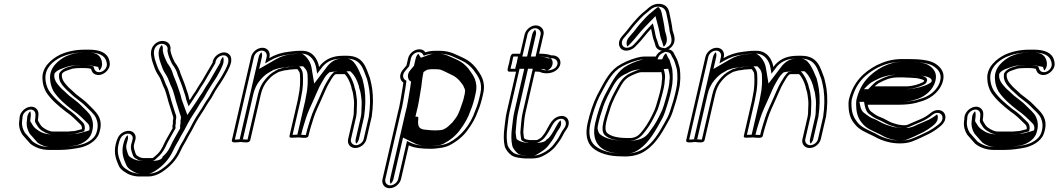

<svg xmlns="http://www.w3.org/2000/svg" viewBox="-20 -763 5584 1013"><path d="M338.5 -69H260C239.6 -69 223.1 -79.7 210.1 -88C199.5 -94.4 193 -104.5 186.1 -116.3C182.5 -122.1 179.6 -128.2 179.9 -129.5L180 -129.9C183.1 -154.3 187.4 -174.8 171.5 -189.9C142.5 -217.3 88 -185.1 83.4 -144.6C82.7 -138.2 83 -129.9 81.3 -122.5L81.2 -122.1C78 -94.4 86.3 -71 98 -52.5C100.9 -48.3 139.5 -5.3 139.5 -5.3C160.7 12.2 195.1 28 237.6 28H296C332 28 371.2 22 398.1 16.9C438 9.2 488.2 -16 502.6 -59C532.4 -143.5 479.7 -176.5 445.6 -212.9C427.8 -232 402.6 -248.5 380.9 -266.2L356 -289.4C348.3 -295.7 341.1 -302.6 334.4 -310.1C320 -326.3 302 -346.9 307.1 -373.6C315.5 -387.7 336.8 -391.6 362.2 -400.6C370.4 -402.7 392.2 -404 406.5 -404H427.1C440 -404 448.6 -402.4 460.1 -400C463.6 -387.8 468.4 -375.5 484 -369.9C512 -359.8 540.6 -379.3 552.6 -400.6C563.1 -419.2 559.2 -434.3 556.1 -445.9C545.6 -485 506.3 -501 449.5 -501H428.9C377.6 -501 335.8 -491.8 297.8 -474.9C252.8 -452.6 199.1 -408.8 204.1 -345.9C204.8 -320.2 212.4 -296.4 223.5 -276.7C249.7 -236.8 287.6 -204.7 326.3 -174.7C357.2 -154.3 379.4 -131 404.2 -106.6C410.5 -100.4 412.4 -95.1 412.2 -83.3L411.8 -81.6C411.7 -81.5 411.7 -81.5 411.1 -81.3L396.3 -77.5C383.5 -74.1 374.5 -71 362.1 -71H361.7C354 -70.3 348.2 -69.8 338.5 -69ZM299.4 13H241.1C202.5 13 170.9 -1.6 151.5 -17.2C147 -22.1 113.8 -59.5 111.4 -62.6C100.4 -80.3 94.1 -100.6 96.4 -122.9C98.8 -134.7 98.2 -141.2 98.7 -146.4C101.9 -174.6 139.8 -196.7 159.5 -178.1C170.3 -167.8 168 -153.4 164.4 -126.3C164.9 -117.4 168.6 -112.7 172.4 -106.7C179.1 -95.2 186.8 -82.7 199.9 -74.8C212.5 -66.8 231.1 -54 256.5 -54H335.7C344.9 -54.8 352.8 -55.5 358.8 -56C375.8 -56.2 384.8 -59.8 397 -63L424.2 -70.1L427.6 -84.9C427.8 -99.2 424.8 -109.8 416.3 -118.3C391.8 -142.4 368.5 -166.6 337.1 -187.5C298.2 -217.7 262 -248.9 237.2 -286.3C226.7 -305.4 220.2 -326.4 219.5 -349.7C218 -404.1 257.4 -439.5 301.7 -461.6C337.9 -477.6 376.1 -486 425.5 -486H446C500.7 -486 532.6 -470.9 541.2 -439.1C544.3 -427.5 546.4 -417.6 539.5 -405.4C531 -390.3 511.5 -377.1 492.1 -384.1C479.6 -388.6 477 -399.9 473.1 -413.2C459.5 -416.2 447.3 -419 430.5 -419H410C394.6 -419 373.7 -418.2 361.6 -415.1C338.3 -409.1 308 -402 292.5 -376C285.4 -338.5 306.9 -315.7 321.8 -299C328.8 -291.1 336.9 -283.5 344.4 -277.3L369.3 -254.1C391.6 -235.8 416.6 -219.3 433.2 -201.5C452.7 -180.7 475.8 -164 486.7 -140.3C495.4 -120.2 500.3 -95.3 488.1 -60.7C477.1 -27.9 436 -5.1 398.5 2.1C370.6 7.5 334.6 13 299.4 13ZM382.3 3.6C402.5 -0.3 449.4 -19.6 462.8 -59.6C475.9 -96.9 470.4 -124.1 461.5 -145C450 -170 427.2 -185.9 407.6 -206.9C391 -224.7 367.2 -240.2 343.8 -259.3L318.9 -282.5C311.4 -288.6 303.1 -296.5 296.2 -304.3C281.3 -321.1 261.4 -343.7 267.3 -374.5C279.8 -395.7 316.7 -404.2 335.9 -411.1C359.8 -419.6 390.6 -419 410 -419H430.5C453 -419 470.3 -415.7 482.4 -413.1L497.9 -409.7C499.8 -403.3 501.7 -396.2 504.5 -390.8C520.4 -407.2 520.5 -427.1 516.2 -443.1C506.3 -479.9 475.6 -486 446 -486H425.5C388.9 -486 361.4 -480.7 328.4 -466.2C290 -447 239.5 -407 244.3 -347.5C245 -322.6 252.1 -300.2 262.7 -281.2C287.7 -243.3 323.8 -212.3 362.2 -182.5C394.7 -161 417.5 -137 441.9 -112.9C450.3 -104.6 452.5 -96.5 452.4 -83.9L450.4 -75.2C444.7 -73.3 443.7 -72.7 433.3 -69.6L417.4 -65.4C409.3 -63.3 396.1 -57.3 363.7 -56.1C359.3 -55.7 347.2 -54.6 339.5 -54H256.5C205.1 -54 185.3 -73 175.3 -79.4C160.2 -88.7 153.7 -100.2 146.9 -111.8C142.7 -118.6 138.2 -122.3 139.9 -129.6C142.4 -148.7 144.8 -165.3 139.3 -176.2C131.7 -168.7 124.9 -157.2 123.6 -145.3C122.9 -139.4 123.3 -131.1 121.3 -122.4C118.5 -97 126.1 -74.7 137 -57.3C140.2 -53.2 171.9 -17.6 177 -11.9C197.4 4.5 225.4 13 241.1 13H299.4C331.1 13 347 10.4 382.3 3.6Z M590.3 -1.5C578.6 49.3 594.3 83 607.2 112.7C612.4 124.6 623 134 633.2 141L652.7 153.2C668.7 161.5 685.2 166.2 707.4 168H762.8C790.1 168 813.5 157.9 833.4 145.4C875.5 117.7 910.4 82.8 933.3 32C945.4 4.3 958.3 -10.8 972.2 -40.5C986.6 -64.8 998.9 -86.2 1011.7 -112.5C1029.9 -147.1 1053.1 -176 1072.4 -211.3C1082.1 -228.1 1094.3 -241.3 1104.1 -261.4C1119.4 -292.6 1142 -319.7 1159.5 -350.3C1172.5 -373.1 1192.5 -404.8 1199.5 -435.3L1199.6 -435.9C1200.5 -450.3 1201.6 -462.9 1191 -474.3C1162.5 -504.9 1105 -473 1101.5 -431.9C1083.2 -399.9 1064.2 -369.4 1046.8 -338.2C1041.6 -328.7 1035.9 -322.2 1027.3 -308.3L1014.9 -287.4C1013.6 -284.5 1012.2 -282.1 1010.6 -280C999.6 -265.8 990.8 -249.6 980.8 -234.7C978.6 -240.6 976.7 -246 975.5 -253.1C972.4 -269.7 964 -287.6 960.1 -302.3C951.6 -329.4 942.7 -347.8 933.1 -373.4C926.8 -398 916 -415.8 902 -434.9C893.9 -451.2 882.1 -475.5 878.9 -498.1L879.8 -506.6C881.6 -548.7 825.9 -561.3 794.3 -527.9C772.8 -505.7 774.6 -474.7 779.8 -455.4L781.5 -445.9C783.8 -435.8 794.9 -407 797.9 -398.4C804.7 -379.2 818.9 -362.7 826.2 -346.6C830.4 -337.2 836.4 -318.8 841.6 -307.4C858.9 -276.2 864 -234.2 877.4 -198.2L890.3 -157C892.4 -152.8 895.4 -142.4 894.2 -137.4C892 -127.8 891.4 -120.8 892.3 -110.9L891 -105.2C889.5 -98.5 889.2 -93.7 890.5 -86.3C872.7 -53 854.6 -26.4 837.8 11.8C825.5 34.5 819 43.2 801.2 58.6C792.3 66.2 786.7 71 784.2 71H736.1L724.8 69.1C723.1 68.7 721.3 68.2 717.6 66.7L701.5 57.1C699 55 694.6 46.4 693.5 42.1C689.8 28.5 683.2 16.6 687.4 -1.5C691.4 -19.1 701.6 -36.2 691.5 -54.6C678.6 -78.3 647 -76.7 624.2 -61.7C605 -48.9 596.7 -29.1 590.3 -1.5ZM906 -105.2 907.9 -113.3C907 -122.2 907.1 -128.2 909.2 -137.4C912 -149.6 906.9 -160.5 904.9 -165L892.1 -205.6C879.4 -239.7 874 -282.9 855.8 -316.3C850.7 -327.6 845.2 -344.6 840.5 -355C832.2 -373.4 818.5 -389.4 812.6 -406C809.6 -414.5 798.4 -444.5 796.7 -451.9L794.9 -461.7C790 -479.8 790.2 -504.4 804.4 -519.1C826.4 -542.4 865.1 -531.6 864.5 -504.3L863.4 -494.6C867.1 -468.1 879.6 -442.6 888.2 -425.2C902.3 -406.1 912.3 -389.5 918.2 -366.2C928 -340.1 937.1 -321.1 945.2 -295.4C950 -277.9 957.6 -261.8 960.3 -247.4C961.7 -239.4 963.9 -233 966.1 -227.1L975.1 -202.2L993 -228.6C1003.8 -244.6 1012.5 -260.4 1022.1 -272.9C1024.6 -276.1 1027.5 -281.5 1028.3 -283.2L1040.1 -303C1047.8 -315.4 1053.7 -322.1 1060 -333.5C1077.7 -365.2 1097.4 -397 1116.5 -430.5L1116.8 -434.1C1119.2 -462.3 1159 -483.9 1178.6 -462.9C1185.6 -455.4 1185.2 -448.5 1184.3 -434.6C1177.9 -407.8 1159.7 -378.3 1146.4 -355.2C1138.8 -341.8 1130.4 -332.4 1121.6 -317.1C1113.4 -302 1099.4 -283.4 1090.5 -265.1C1082 -247.7 1070.6 -235.8 1059.3 -216C1040.7 -182 1017.8 -153.8 998.2 -116.5C985.3 -90 973.4 -69.5 958.8 -44.8C945.7 -16.9 932.6 -1.6 919.4 28.8C898.3 75.6 866.5 107.6 827.1 133.4C809.5 144.5 789.6 153 766.3 153H711.5C690.4 151.2 676.5 146.9 662.6 139.8L643.7 128C634.6 121.8 625.5 113.1 621.7 104.3C608.6 74.3 594.8 44.3 605.3 -1.5C611.6 -28.5 618.5 -41.7 630.8 -49.9C647.4 -60.9 668.8 -61.3 677.6 -45.4C684.4 -32.8 677.5 -23.9 672.4 -1.5C666.9 22.1 675.5 37.5 678.5 48.9C680.5 56.3 684 64.3 690.7 69.9L708.4 80.5C712.6 82.1 716 83.2 718.3 83.9L731.5 86H780.7C796 86 802.9 74.7 809.8 68.8C829 52.2 838.7 39.1 851.4 15.5C868.4 -22.8 887.1 -50.6 906.5 -87C905.5 -93 904.6 -99 906 -105.2ZM932.6 -111.8 931 -105.2C929.5 -98.6 929.7 -93.5 930.9 -86.5C912.3 -51.8 894.4 -25.6 877.2 13.2C864.7 36.6 856.8 47.1 837.8 63.5C837.7 63.6 839.2 86 780.7 86H724.6L702.5 82.4C697.5 81 691.1 79 684.9 76.5L665.6 65C658.1 58.7 655.3 51.5 653.5 44.9C650.2 32.4 642.7 18.6 647.4 -1.5C651.7 -20.5 660.2 -34.9 652.4 -50C642.9 -40.7 635.5 -23.9 630.3 -1.5C619 47.5 633.9 79.2 646.9 109C651.2 119 659.9 126.9 668.5 132.8L686.9 144.2C697.9 149.8 706.2 151.9 715.7 153H766.3C766.3 153 778.6 151.6 799.1 138.7C837.9 113.2 871.5 80.1 893.7 30.8C906.3 2 919.3 -13.3 932.8 -42.2C947.3 -66.6 959.4 -87.7 972.3 -114C991.1 -149.8 1014.1 -178.4 1033.2 -213.2C1043.6 -231.3 1055.4 -243.9 1064.6 -262.8C1072.8 -279.6 1086.9 -298.4 1095.5 -314.3C1103.4 -328.1 1112.1 -337.9 1120.3 -352.2C1133.4 -375.2 1152.8 -406.2 1159.5 -435.4C1160.2 -446.7 1160.6 -455.5 1156.7 -463.1C1148.5 -455 1142.6 -443.9 1141.5 -431.4C1122.9 -398.7 1103.6 -367.7 1086.1 -336.4C1080.3 -326 1074.6 -319.4 1066.4 -306.2L1054.3 -285.8C1053.2 -283.4 1051.1 -279.7 1049.1 -277C1038.8 -263.7 1030 -247.6 1019.6 -232.3L968.3 -156.4L941 -231.5C938.8 -237.4 936.8 -243.3 935.4 -250.8C932.5 -266.3 924.4 -283.5 920.2 -299.4C911.8 -326 903.2 -343.8 893.2 -370.3C886.9 -395.1 876.8 -411.2 862.8 -430.4C854.4 -447.2 842.2 -472.3 838.7 -496.8C840.2 -509.8 839.2 -518.9 833.9 -525.9C815.1 -508 814.4 -478 819.8 -458L821.6 -448.3C823.6 -439.6 834.7 -410.2 837.8 -401.7C844 -383.9 857.9 -367.9 865.8 -350.3C870.3 -340.3 876.1 -322.4 881.1 -311.4C899 -278.9 904.1 -236.6 917.2 -201.3L930 -160.5C932.5 -155 936.1 -145.3 934.2 -137.4C932 -127.9 931.6 -121.3 932.6 -111.8Z M1550.2 -231.5 1507.4 -46.2C1504.5 -33.6 1522.5 -36.7 1526.8 -36.7C1543 -36.7 1555.1 -38.2 1555 -38C1576 -36.5 1604 -30.7 1607.6 -46.2L1609.8 -55.8C1616.5 -84.6 1625.6 -110.8 1634.2 -139.3C1643.6 -169.8 1662.7 -209.1 1675.4 -237.7C1687.2 -262.2 1702.7 -303.2 1715.6 -323.6C1726.5 -341.1 1734.8 -359 1747.8 -370.5L1757.3 -371.9H1799.1C1814 -356.6 1825.4 -332 1832.8 -307.9C1835.3 -290 1841.9 -280.4 1843.7 -262.1C1846.3 -240.8 1848.5 -233.1 1848 -211.8L1847.1 -190.6C1846.4 -172.6 1847.3 -161.7 1843.2 -143.7L1816.7 -28.8C1810.7 -3.2 1828.7 18 1854.8 18C1881.2 18 1907.8 -3.6 1913.7 -29.1L1941.2 -148C1949.2 -203.6 1949.7 -250.6 1943.6 -295L1939.2 -319.4C1937 -331.7 1933.6 -341.8 1931.5 -352.2C1911.5 -400.7 1901.7 -468.8 1811 -468.8H1791.4C1738.1 -468.8 1701.7 -453.3 1672.5 -421.4L1663.5 -409.6C1656.8 -449.9 1630.5 -495 1574.3 -495H1559.9C1539.4 -495 1522 -491.8 1504.1 -490C1464.7 -485.8 1431.2 -474.3 1400.4 -456.5L1401.8 -462.5C1407.9 -489.1 1391.1 -511 1364.5 -511C1337.8 -511 1310.9 -489.1 1304.8 -462.5L1203.4 -23.5C1199.3 -5.9 1232.8 -12.4 1249.7 -14C1269.3 -12.1 1296.5 -6.6 1300.4 -23.5L1356.3 -265.5C1362.7 -293 1374.2 -317.1 1389.1 -334.6C1404.2 -352.5 1417.6 -366 1437.4 -376.2L1450.6 -383.6C1463.9 -386.9 1479.8 -393 1492.9 -393H1493.6C1507.4 -395.3 1512.9 -397 1524.8 -397H1525.5C1529.5 -397.6 1533.6 -398 1537.5 -398H1549.6C1549.7 -397.9 1551.6 -395.2 1553 -393C1561.9 -379.2 1560.5 -383.6 1562.5 -368.4C1564.5 -335.3 1564 -295.8 1554.5 -254.7L1554.4 -254.3C1553.6 -248 1552.2 -240.5 1550.2 -231.5ZM1253.2 -29C1242.1 -28 1225.1 -25.9 1219.2 -26.8L1319.8 -462.5C1324 -480.8 1342.7 -496 1361 -496C1379.3 -496 1391 -480.8 1386.8 -462.5L1378.9 -428.5L1405.8 -444C1434.4 -460.5 1465 -471.1 1502.3 -475C1521 -477 1537.5 -480 1556.4 -480H1570.9C1618 -480 1642 -441.6 1648.3 -404.1L1653.3 -374L1683.5 -413.6C1709.2 -441.1 1738.1 -453.8 1787.9 -453.8H1807.6C1888 -453.8 1895.9 -396.1 1916.6 -345C1919.3 -332.7 1922 -325 1924 -313.7L1928.4 -289.5C1934.3 -245.7 1933.6 -200.5 1926 -147.3L1898.7 -29.1C1894.8 -12.1 1876.5 3 1858.3 3C1839.9 3 1827.8 -12.3 1831.7 -28.8L1858.2 -143.7C1862.8 -163.9 1861.8 -176.5 1862.5 -193.4L1863.4 -214.7C1864 -237.5 1861.5 -246.8 1859.1 -266.9C1856.9 -288.5 1850.1 -298.6 1848 -314.1C1839.4 -341.8 1826.6 -367.8 1807.9 -386.9H1759.6L1743.4 -384.5C1724.7 -367.9 1714 -347.1 1702.9 -329.1C1688 -305.5 1673.1 -265.1 1661.6 -241.1C1648.7 -212.2 1629.6 -173.3 1619.5 -140.4C1611 -112.3 1601.7 -85.8 1594.8 -55.8L1593.7 -50.9C1585.5 -50.2 1571.4 -52.1 1560.1 -52.9C1553 -53.6 1546.6 -51.7 1530.2 -51.7C1527.4 -51.7 1524.6 -51.4 1523.6 -51.4L1565.2 -231.5C1567.2 -240.4 1568.9 -250 1569.6 -255.1C1579.7 -299.5 1579.9 -338.6 1577.8 -372.6C1576.8 -388.9 1569.1 -401.8 1558.7 -413H1540.9C1536.8 -413 1529.6 -412.3 1527.8 -412C1513.9 -411.9 1505.5 -409.7 1495.8 -408C1476 -407.6 1460.8 -400.7 1447.6 -397.4L1432.6 -389C1408.1 -376.2 1393.6 -360.9 1378.2 -342.5C1360.7 -322 1348.1 -295.1 1341.3 -265.5L1286.2 -26.9C1278.1 -26 1265 -27.9 1253.2 -29ZM1561.5 -53.1C1566.7 -52.7 1568.1 -52.6 1569 -52.5L1569.8 -55.8C1576.6 -85.1 1585.8 -111.4 1594.3 -139.7C1604 -171.2 1623.1 -210.3 1635.8 -239C1647.6 -263.3 1662.7 -304 1676.5 -325.8C1687.1 -342.8 1694.7 -360.8 1711 -375.3L1718.2 -381.7L1752.8 -386.9H1828.3L1836.9 -378.1C1854.1 -360.6 1865.2 -335.3 1872.9 -310.4C1875.2 -293.7 1881.9 -283.7 1883.9 -264C1886.4 -243.2 1888.7 -234.8 1888.2 -212.9L1887.3 -191.7C1886.5 -174.1 1887.5 -162.5 1883.2 -143.7L1856.7 -28.8C1854.5 -19.6 1856 -11.2 1859.7 -4.8C1866 -11.1 1871.6 -19.8 1873.7 -29.1L1901.1 -147.7C1908.9 -202.4 1909.5 -248.8 1903.5 -292.8L1899.1 -317.1C1897 -328.9 1893.9 -338.2 1891.6 -349.2C1868.6 -405.4 1848.1 -453.8 1807.6 -453.8H1787.9C1763.2 -453.8 1738.9 -448.6 1710.7 -418L1637.7 -322.2L1623.4 -407.4C1616.8 -446.8 1583.6 -478.5 1570.8 -480H1556.4C1547 -480 1535.5 -478 1511.8 -475.5C1487 -472.9 1461.6 -465.3 1433.6 -449.2L1347.2 -399.2L1361.8 -462.5C1364 -472.3 1362.7 -481 1359.1 -487.8C1352.9 -481.6 1347 -472.3 1344.8 -462.5L1244.6 -28.6L1253.3 -29.4L1261.6 -28.6L1316.3 -265.5C1322.8 -293.8 1334.6 -318.9 1350.9 -338C1366 -355.9 1380.1 -371.1 1405.1 -384L1422.7 -393.9C1439.4 -398.1 1440.9 -403.9 1485.8 -407.7C1491.5 -408.7 1503 -411.2 1521.2 -411.9C1523.1 -412.1 1533.9 -413 1540.9 -413H1579.3L1587.7 -404C1597.6 -393.3 1600.8 -384.4 1602.6 -370.2C1604.7 -336.3 1604.2 -296.8 1594.5 -254.6C1593.7 -248.7 1592.2 -240.5 1590.2 -231.5L1548.9 -52.6C1549.8 -52.7 1550.7 -52.9 1561.5 -53.1Z M2522.6 -240.2 2529.3 -269.3C2544.5 -335.3 2515.4 -371.3 2490.6 -405.4C2473.4 -426.9 2451.6 -445.1 2424.3 -457.5C2388.4 -472.8 2358.7 -495 2298.8 -495H2276.3C2258.5 -495 2240.9 -492.7 2224.4 -486.8C2218 -496.8 2207.1 -503 2192.7 -503C2166.1 -503 2139.3 -481.6 2133.3 -455.5L2124.5 -417.7C2119.2 -411.9 2113.5 -405.1 2109.2 -399.3L2102.1 -390.4C2083.5 -364.1 2090.9 -338.2 2108.2 -327.4C2107.1 -318.1 2105.6 -307.7 2103.8 -297.6C2095.5 -253.2 2090.8 -209.8 2078.5 -166.3L2078.5 -166.1L1998.2 181.5C1992.1 208.1 2008.9 230 2035.5 230C2062.2 230 2089.8 208.1 2095.9 181.5L2136.9 3.9C2166.6 18.5 2206.7 22 2253.5 22C2263.9 22 2274.4 21.3 2285.2 19.9L2314.4 15.9C2328.7 13 2341.8 8.8 2352.8 2.9C2386.4 -14.3 2425 -43.6 2448.7 -78.9C2469.5 -107 2489.3 -140 2502.4 -179.1L2509.7 -197.5C2514.2 -211.4 2519 -224.8 2522.6 -240.2ZM2432.1 -268.5 2425.5 -239.8C2423.4 -230.8 2419 -219.3 2415.7 -210.1L2409.5 -191.9C2402.5 -172 2392.8 -149.4 2381.7 -136.5C2370.8 -123.8 2370.6 -119 2357.8 -108.6C2341.3 -92.2 2338.1 -89.8 2319.1 -79.8C2310 -76.3 2291.2 -75 2275.9 -75C2263.1 -75 2242.9 -76.5 2232.5 -77.8L2215.9 -79.7C2192.4 -83.3 2185.6 -96.6 2185.8 -119.7L2186.7 -133.2C2186.6 -135.3 2186.7 -137.4 2187 -138.5C2189.8 -150.7 2171.8 -147.1 2171.8 -147.1L2176.4 -167.1C2189.3 -213.2 2193.9 -256.9 2202.3 -302.4C2206.2 -330.4 2207.9 -354.1 2213.9 -380.3L2214.2 -381.5L2214 -382.7C2222.2 -388.8 2234.3 -396.1 2239.5 -396.1H2240.6C2245.3 -397.2 2250.3 -398 2253.9 -398H2276.4C2281.9 -398 2287.9 -397.6 2294 -397H2294.4C2296.9 -397 2299.9 -396.5 2303.3 -395.5C2322.6 -389.3 2342.5 -377 2360.9 -369C2377.9 -361.6 2392.9 -350.3 2404.6 -337.1L2421 -316.4C2425.7 -308.8 2427.3 -305 2427.8 -302.1C2431.7 -295.7 2435.3 -286.6 2433.3 -278L2433.1 -277.3C2433.1 -274.5 2432.8 -271.4 2432.1 -268.5ZM2507.6 -240.2C2504.4 -226.3 2499.5 -212.5 2495.2 -199.4L2488 -181C2461.8 -102.8 2410 -41.7 2348.2 -10C2339.3 -5.3 2327.2 -1.4 2315.2 1.1L2286.6 5.1C2276.6 6.3 2266.7 7 2257 7C2210.8 7 2172.8 3.3 2146.2 -9.8L2127.3 -19.1L2080.9 181.5C2076.8 199.5 2057.5 215 2039 215C2020.6 215 2009 199.8 2013.2 181.5L2093.4 -165.7C2106.5 -212.7 2110.7 -254.2 2119 -298.4C2121.3 -311.9 2122.9 -324.4 2124.4 -336.9L2118.4 -340.6C2106 -348.3 2101.9 -366 2113.8 -383.5C2121.8 -393.6 2129.7 -403.5 2138.5 -413L2148.3 -455.5C2152.3 -473 2170.7 -488 2189.3 -488C2199.2 -488 2206.3 -484 2210.8 -477L2215.9 -468.9L2226.7 -472.8C2240.6 -477.8 2256.3 -480 2272.8 -480H2295.3C2351.3 -480 2378 -459.5 2415.5 -443.6C2440.6 -432.1 2461.6 -414.6 2477.5 -394.8C2503.2 -359.5 2528 -328.7 2514.3 -269.3ZM2447.1 -268.5 2440.5 -239.8C2438 -229.1 2433.3 -217 2430.1 -208.3L2424 -190.2C2416.7 -169.3 2407.1 -145.5 2392.6 -128.5C2384.4 -119 2382.9 -112.1 2366.8 -98.7C2351.9 -83.9 2342.6 -76.7 2323.8 -66.9C2310.5 -59.9 2288.7 -60 2272.4 -60C2258.6 -60 2238.3 -61.5 2227.3 -62.9L2210.5 -64.8C2173.4 -70.5 2168.8 -97 2171.3 -132.4L2152.6 -129L2161.5 -167.4L2161.6 -167.8C2174.1 -212.4 2178.4 -253.8 2187.1 -301.4C2190.8 -328 2192.2 -350.4 2198.6 -378.9L2197.6 -387.2C2210.5 -396.8 2221.4 -409.1 2242.6 -411.2C2245.6 -411.8 2252.6 -413 2257.3 -413H2279.9C2285.7 -413 2291.5 -412.7 2298 -412C2302.1 -411.9 2306.5 -411.3 2310.9 -409.8C2332.3 -403 2352.3 -390.4 2369.6 -382.9C2387.5 -375.1 2404.2 -362.9 2417.4 -348.1L2434.3 -326.6C2438.6 -319.7 2440.8 -316 2442.5 -310.1C2445.9 -304.1 2451.2 -293.9 2448.5 -278.8C2448.3 -276 2447.9 -272.2 2447.1 -268.5ZM2482.6 -240.2 2489.3 -269.3C2504 -333.1 2476.9 -365.7 2451.9 -400.2C2435.8 -420.2 2415.2 -436.9 2392.7 -447.2C2350.1 -465.5 2327.8 -480 2295.3 -480H2272.8C2264.7 -480 2259.4 -479.5 2250.9 -476.4L2200.5 -458.3L2186.9 -479.6C2181 -473.7 2175.4 -464.8 2173.3 -455.5L2164.1 -415.8C2158.5 -409.7 2152.5 -402.8 2147.7 -396.3L2140.7 -387.5C2124.8 -364.7 2134.2 -341.5 2143.1 -336L2148.8 -332.4C2147.5 -321.4 2146 -309.8 2143.9 -297.9C2135.6 -253.6 2130.9 -210.3 2118.4 -165.9L2038.2 181.5C2035.9 191.4 2037.3 200.3 2041 207.1C2047.6 200.7 2053.7 191.5 2055.9 181.5L2106.4 -36.9L2169.7 -5.8C2190.4 4.4 2215.2 7 2257 7C2262.6 7 2267.7 6.7 2274.7 5.8L2300.2 2.3C2306.7 0.8 2313.8 -1.4 2320.9 -5.1C2350.7 -20.4 2387.2 -47.7 2409.9 -81.6C2430.7 -109.5 2449.7 -141 2462.6 -179.8L2469.9 -198.3C2474.3 -211.9 2479.1 -225.4 2482.6 -240.2ZM2173.5 -384.8 2173.9 -380.8C2173.8 -380.4 2174 -380.7 2173.9 -380.3C2167.8 -353.6 2166.1 -329.5 2162.2 -302C2153.7 -255.7 2149.3 -213.1 2136.5 -167.2L2126.1 -122.2L2146.1 -126C2144.1 -97.2 2143.4 -74.2 2199.5 -65.5L2217.2 -63.5C2233.6 -61.4 2252.7 -60 2272.4 -60C2291.4 -60 2321.4 -60.2 2346.5 -69.7C2367.1 -77.6 2379.9 -89.2 2394.7 -103.9C2410.2 -116.8 2410.4 -122.1 2419.8 -133.1C2432.9 -148.2 2442.2 -170.8 2449.3 -191.2L2455.5 -209.4C2458.7 -218.4 2463.3 -230.2 2465.5 -239.8L2472.1 -268.5C2472.8 -271.7 2473.2 -275.3 2473.3 -277.9C2475.8 -288.7 2471.5 -298.9 2467.6 -305.6C2466.6 -309.6 2464.3 -314.3 2459.9 -321.3L2443 -342.7C2429.5 -357.9 2409.9 -371.6 2392.3 -379.3C2371.1 -388.5 2342.4 -409.2 2302.6 -412C2297.2 -412.5 2287.7 -413 2279.9 -413H2257.3C2245.4 -413 2238.4 -411.9 2232.1 -410.8C2189.5 -404 2186 -394.1 2173.5 -384.8Z M2825.8 -384.3H2826.2C2826.3 -384.3 2826.3 -384.4 2826.9 -384.1C2852.2 -371.6 2890.9 -373.3 2916 -393C2941.6 -413.8 2942.1 -442.8 2926.4 -458.7C2918 -466.9 2906.6 -471.8 2889.1 -470.9C2874.5 -476.5 2851.5 -479.7 2830.5 -479.7H2824.3L2847.6 -580.5C2853.7 -607.1 2833.4 -629 2807 -629C2780.7 -629 2753.9 -606.8 2747.8 -580.5L2724.5 -479.6H2688C2672.4 -479.6 2670.9 -452.9 2666.6 -432.3C2661.4 -411.7 2650.6 -385 2666.2 -385H2702.7L2653.1 -170C2646.5 -141.4 2644.9 -113.4 2641.3 -88.4C2636.7 -52.8 2636.6 -19.8 2642.7 7.6C2647.3 26.9 2665.1 47.5 2681 58C2699.1 68.8 2724.1 70.7 2749.1 73H2787.3C2815.2 73 2834.7 66.5 2853.7 54.9C2870.8 46.4 2889.8 32 2903.2 18C2913.6 7.4 2921.3 -5.6 2929.5 -15.8C2945.4 -35.6 2954.5 -62.7 2968.3 -79.9C2996.3 -116.5 2975.4 -162.7 2927.4 -148.7C2884.5 -136.2 2871.3 -84.4 2852.1 -58C2842.6 -46.7 2838.3 -38.2 2830.2 -33.5C2823.5 -29.6 2816.2 -24 2809.7 -24H2774C2760.2 -26.8 2753 -25.9 2744.8 -34.4C2743.3 -41.5 2741.9 -56.5 2740.9 -66L2741.8 -79C2744.8 -108 2745.7 -139.2 2753 -170.5L2802.5 -385.3H2808.7C2811.8 -385.3 2818.1 -384.9 2825.8 -384.3ZM2883.5 -455.8C2899 -456.5 2907.4 -453.7 2914.2 -447C2925.7 -435.5 2924.2 -417.3 2908 -403.7C2887.9 -388.5 2855.5 -388.3 2833.7 -399C2825.8 -399.6 2816.3 -400.3 2812.1 -400.3H2791L2738 -170.5C2730.2 -137 2729.4 -105.7 2726.4 -76.8L2725.4 -62.3C2726.7 -50.9 2728.3 -35.3 2730.3 -25.2C2742.2 -12.9 2755.7 -11.7 2769.1 -9H2806.2C2820.8 -9 2831.5 -18.6 2835.7 -21.1C2850.8 -29.9 2855.9 -41.6 2863.6 -50.8C2888.8 -85.2 2897.3 -125.2 2928.6 -134.3C2963 -144.4 2975.8 -111.8 2956.9 -87.1C2940 -66.1 2930.9 -39.2 2918.2 -23.2C2908.6 -11.3 2901.5 0.6 2893.2 9C2881.4 21.4 2863.9 34.6 2849.4 41.8C2831.1 50.8 2818.4 58 2790.7 58H2753.2C2727.5 55.7 2705.8 53.2 2691.2 44.8C2676.7 35 2661.3 16.1 2657.8 1.3C2652.2 -23.8 2652.1 -55.7 2656.5 -89.8C2660.3 -115.5 2661.9 -143.1 2668.1 -170L2721.2 -400H2673.6C2674.2 -407.1 2678.4 -419.5 2681.5 -431.9C2681.5 -431.9 2681.6 -432.3 2681.6 -432.3C2681.6 -432.3 2681.7 -432.7 2681.5 -432.7C2684.1 -445.1 2686.3 -459 2688.3 -464.6H2735.9L2762.7 -580.5C2766.9 -598.6 2785.6 -614 2803.4 -614C2822.4 -614 2836.3 -597.4 2832.4 -580.5L2805.7 -464.7H2826.8C2848 -464.7 2870 -460.8 2883.3 -455.8ZM2837.2 -399 2851.1 -397.9 2859.4 -393.8C2862.5 -392.3 2865.1 -391.6 2866.4 -391.3C2868.2 -391.8 2873.5 -393.6 2879.7 -398.3C2899.1 -414.4 2899.9 -440.8 2888.4 -452.4C2887.1 -453.7 2885.9 -454.7 2884.4 -455.7L2871.9 -455.1L2859.2 -459.9C2852.2 -462.6 2837.6 -464.7 2826.8 -464.7H2780.7L2807.4 -580.5C2809.8 -590.7 2807.6 -599.8 2802.9 -606.6C2796.4 -600.4 2790 -590.7 2787.7 -580.5L2760.9 -464.6H2713.2C2710.5 -456.5 2708.8 -443.8 2706.5 -432.3C2703.5 -420.8 2699.4 -408.8 2698.3 -400H2746L2692.9 -170C2686.4 -142 2684.9 -114.2 2681.2 -88.9C2676.7 -53.9 2676.6 -21.3 2682.6 5.1C2686.5 21.8 2703.3 41 2715.8 49.5C2724.9 54.8 2732.9 55.8 2757.1 58H2790.6C2797.5 58 2803.2 58 2819.7 47.9C2833.4 39.5 2851.5 28.5 2865.4 14C2874.5 4.7 2882.1 -7.9 2890.9 -18.9C2905.4 -37 2913.9 -63 2929.7 -83C2941.1 -98.1 2943.1 -116.3 2937.2 -128.4C2918.3 -110.8 2906.7 -77.3 2890.4 -55C2881.1 -43.9 2879.9 -35.9 2863.3 -26.2C2863.3 -26.2 2857.9 -9 2806 -9H2760.7C2749.2 -11.3 2720.4 -14.2 2705 -30.1C2703.2 -38.8 2701.7 -53.9 2700.5 -64.6L2701.5 -78.1C2704.5 -107.1 2705.4 -138.4 2712.8 -170.5L2765.8 -400.3H2811.9C2821.8 -400.3 2827.9 -399.7 2837.2 -399Z M3440 -464.9H3381.3C3368.7 -464.9 3355.1 -462.8 3340.6 -458.7C3301.1 -447.7 3267.3 -432.8 3236.9 -412.6C3185.8 -375.2 3161.3 -316.9 3130.4 -260.5C3109.1 -218.3 3092.3 -166.1 3080.7 -115.6C3066.9 -55.8 3075.7 -11 3106.2 16.5C3138.7 44.9 3189.9 62 3260.5 62C3311.3 65.2 3355.3 54.4 3388.4 30.2C3446 -8.8 3480.7 -76.5 3514.7 -138.5C3524.9 -157.1 3533.8 -187.5 3540.1 -208.2L3547.9 -233.5C3550.9 -243.5 3553.6 -253.7 3556 -264.2L3562.1 -290.5C3571.1 -329.8 3570.6 -366.9 3567.2 -396.8C3565.9 -408.9 3559.3 -426.8 3556.3 -437.7C3552.5 -451 3544.9 -463.5 3538.4 -475.6L3534.4 -484.4C3528.3 -495.2 3518.3 -501.1 3506.8 -502.6C3515.5 -507.6 3523.2 -514.6 3528.9 -522.8C3549.5 -552.5 3533.9 -582.7 3528.5 -602.4C3525.3 -633.6 3517.6 -665.7 3511.4 -696.2C3506.6 -721.9 3491.8 -738.1 3467.1 -741.9C3443.7 -745.6 3420.7 -738.1 3400.5 -720.3C3396.5 -716.7 3392.2 -712.3 3384.9 -706.8C3360.4 -688.1 3341.2 -666.5 3322 -644.5C3302.3 -622.6 3290.4 -603 3272 -583.7L3260.9 -570.5C3238.9 -545.3 3242.4 -516.3 3260.1 -503.1C3280.6 -487.7 3314.7 -498.5 3332.1 -517.3L3344.7 -530.2C3370.8 -556.9 3388.8 -584 3415 -611.2C3421 -588.4 3422.6 -563.9 3432.3 -542.6C3438.2 -528.5 3435.7 -510.8 3456.7 -500.2C3461.3 -497.9 3466.1 -496.5 3471 -495.7C3457.7 -489.2 3446.6 -479.4 3440 -464.9ZM3467.1 -299.5 3460.9 -272.5C3459.1 -264.7 3457 -257 3454.5 -249.1C3446.6 -222.9 3438.3 -188.9 3427.4 -169.5C3413.7 -139.8 3395.9 -107.2 3376.4 -81.8C3356.8 -56.4 3344.3 -38.5 3309.7 -35H3285.3C3240 -35 3202.6 -43.8 3183.3 -61.4C3173.1 -71.3 3172 -90.9 3178.6 -119.5C3184.4 -144.6 3188.7 -156.8 3197 -181.9C3211.5 -232.7 3235.2 -272.9 3258.1 -314.2C3273.5 -340.4 3289.7 -355.4 3316.9 -366.8C3329.8 -372.2 3350.1 -382 3362.1 -382H3455.1C3460.4 -382 3464 -382.1 3469.4 -382.5C3472.3 -370.8 3475.4 -352.5 3472.1 -338.5L3472 -337.8C3471.6 -326.3 3470.2 -312.8 3467.1 -299.5ZM3489.6 -508.5 3476.6 -510.5C3450.5 -514.6 3455.9 -529 3446.7 -550.9C3437.9 -570.1 3436.5 -593.2 3430 -617.8L3424.2 -639.9L3405 -620C3377.1 -591.2 3359.2 -564.2 3334.7 -539.2L3321.9 -526.1C3309.7 -512.9 3284.8 -505.5 3271.1 -515.7C3258.7 -525 3256.2 -544.8 3271.7 -562.5L3282.6 -575.3C3303.5 -597.4 3314.2 -615.8 3332.6 -636.3C3352 -658.4 3370 -678.5 3392.6 -695.8C3400.9 -702.1 3406.2 -707.5 3409.4 -710.3C3425.4 -724.5 3442.4 -730.1 3461.4 -727.1C3480.6 -724.1 3492.1 -712.3 3496.2 -690.4C3502.6 -658.9 3510.1 -627.1 3513.3 -596.6C3521.2 -567.4 3535.6 -534.6 3501.5 -515.2ZM3489.2 -489.4 3501.4 -487.8C3509.4 -486.7 3516.2 -482.4 3520.3 -475.4L3524.2 -466.8C3531.1 -454.1 3537 -446.2 3541.3 -430.8C3544.6 -419.3 3550.9 -401.4 3551.9 -392C3555.2 -363 3555.6 -327.5 3547.1 -290.5L3541 -264.2C3538.6 -254 3536 -244.1 3533.2 -234.6L3525.4 -209.4C3519.1 -188.4 3510 -158.7 3501.4 -143.1C3446.1 -41.9 3398 55.4 3264.4 47H3263.9C3195.8 47 3147.6 30.5 3117.9 4.4C3091.3 -19.5 3082.6 -59 3095.7 -115.6C3107.1 -165 3124 -216.6 3143.8 -256.2C3176.2 -315.6 3199.5 -368.2 3243.8 -401.1C3272.9 -420.3 3303.6 -433.8 3341.5 -444.3C3354.9 -448.1 3367 -449.9 3377.8 -449.9H3448.6L3453.9 -461.6C3458.4 -471.5 3465.2 -477.7 3475.1 -482.5ZM3482.1 -299.5C3485.4 -313.4 3486.9 -328.3 3487.3 -339.2C3491.4 -358.7 3487.5 -376.5 3484.4 -389L3482.1 -398.2L3471.7 -397.5C3466.6 -397.1 3463.7 -397 3458.5 -397H3365.6C3347 -397 3325.8 -385.4 3313.7 -380.4C3282.9 -367.5 3262.3 -348.4 3245 -319.1C3222.1 -277.6 3197.6 -235.8 3182.3 -183.1C3173.6 -157 3169.6 -145.4 3163.6 -119.5C3155.9 -86.2 3157.5 -63.2 3171.4 -49.5C3194.5 -28.4 3234.8 -20 3281.8 -20H3307.1C3349.5 -24.4 3368.7 -49.8 3387.9 -74.7C3408.7 -101.6 3427.4 -136.3 3440.9 -165.5C3454.1 -189.4 3461.5 -222.5 3469.2 -247.9C3471.8 -256 3474 -264.3 3475.9 -272.5ZM3482.2 -516.3C3510.2 -542.5 3495.1 -575.7 3488.4 -600C3485.2 -630.9 3477.6 -662.9 3471.4 -693.9C3468.2 -710.5 3459.8 -721.8 3452.6 -726.2C3440.3 -719.8 3434.7 -711.8 3420.7 -701.2C3398 -683.8 3379.3 -663 3360 -640.9C3341.1 -619.9 3329.6 -600.7 3310 -580L3299 -567C3284 -549.9 3282.9 -529.8 3290.3 -517.4C3291.4 -518.3 3292.9 -519.7 3294.3 -521.2L3307.1 -534.3C3332.2 -559.9 3350.1 -586.9 3377.4 -615.1L3438.2 -678.1L3455 -613.9C3461.2 -590.3 3462.8 -566.2 3471.9 -546.2C3476.8 -534.5 3477.1 -523.5 3482.2 -516.3ZM3263.9 47H3267.2C3297.5 48.9 3323 46.2 3353.3 24.1C3405.7 -11.3 3441.3 -78.1 3475.3 -140.3C3484.9 -157.6 3493.9 -187.9 3500.2 -208.7L3508 -234C3510.9 -243.7 3513.6 -253.8 3516 -264.2L3522.1 -290.5C3530.9 -329 3530.4 -365.4 3527.1 -394.9C3525.9 -405.8 3519.5 -423.6 3516.3 -434.8C3514 -443.2 3512.8 -448.4 3508.8 -453C3504.8 -457.5 3502 -465.9 3498.9 -471.6L3495 -480.4C3494.9 -480.5 3494.2 -481.6 3493.9 -482.1C3488.6 -478 3483.3 -471.9 3479.6 -463.6L3473.3 -449.9H3377.8C3377.6 -449.9 3373 -449.8 3362.8 -447C3329.3 -437.7 3300.1 -425 3271.9 -406.5C3226.6 -372.9 3201.1 -316 3169.8 -258.8C3149.1 -217.8 3132.2 -165.6 3120.7 -115.6C3094.5 -2 3157.2 47 3263.9 47ZM3507.1 -299.5 3500.9 -272.5C3499.1 -264.5 3496.9 -256.6 3494.4 -248.6C3486.6 -222.8 3478.6 -189.1 3466.8 -168C3453.2 -138.4 3435.1 -105 3414.9 -78.9C3398.3 -57.3 3386.9 -27.7 3317.2 -20.6L3311.8 -20H3281.8C3221.4 -20 3170.4 -32.4 3145.8 -54.8C3139.6 -60.9 3137.7 -65.9 3134.1 -77.6C3130.9 -87.8 3134.6 -102.4 3138.6 -119.5C3144.5 -144.9 3148.7 -156.9 3157.1 -182.3C3171.9 -233.8 3196 -274.7 3218.8 -316.1C3234.8 -343.2 3252.8 -361.5 3288 -376.2C3293.7 -378.6 3316.3 -397 3365.6 -397H3458.5C3462.7 -397 3461.5 -397 3464.7 -397.2L3505.6 -400.3L3509.4 -385.1C3512.4 -372.8 3515.9 -354.6 3512.1 -338.3C3511.7 -327.1 3510.3 -313 3507.1 -299.5Z M3947.2 -231.5 3904.4 -46.2C3901.5 -33.6 3919.5 -36.7 3923.8 -36.7C3940 -36.7 3952.1 -38.2 3952 -38C3973 -36.5 4001 -30.7 4004.6 -46.2L4006.8 -55.8C4013.5 -84.6 4022.6 -110.8 4031.2 -139.3C4040.6 -169.8 4059.7 -209.1 4072.4 -237.7C4084.2 -262.2 4099.7 -303.2 4112.6 -323.6C4123.5 -341.1 4131.8 -359 4144.8 -370.5L4154.3 -371.9H4196.1C4211 -356.6 4222.4 -332 4229.8 -307.9C4232.3 -290 4238.9 -280.4 4240.7 -262.1C4243.3 -240.8 4245.5 -233.1 4245 -211.8L4244.1 -190.6C4243.4 -172.6 4244.3 -161.7 4240.2 -143.7L4213.7 -28.8C4207.7 -3.2 4225.7 18 4251.8 18C4278.2 18 4304.8 -3.6 4310.7 -29.1L4338.2 -148C4346.2 -203.6 4346.7 -250.6 4340.6 -295L4336.2 -319.4C4334 -331.7 4330.6 -341.8 4328.5 -352.2C4308.5 -400.7 4298.7 -468.8 4208 -468.8H4188.4C4135.1 -468.8 4098.7 -453.3 4069.5 -421.4L4060.5 -409.6C4053.8 -449.9 4027.5 -495 3971.3 -495H3956.9C3936.4 -495 3919 -491.8 3901.1 -490C3861.7 -485.8 3828.2 -474.3 3797.4 -456.5L3798.8 -462.5C3804.9 -489.1 3788.1 -511 3761.5 -511C3734.8 -511 3707.9 -489.1 3701.8 -462.5L3600.4 -23.5C3596.3 -5.9 3629.8 -12.4 3646.7 -14C3666.3 -12.1 3693.5 -6.6 3697.4 -23.5L3753.3 -265.5C3759.7 -293 3771.2 -317.1 3786.1 -334.6C3801.2 -352.5 3814.6 -366 3834.4 -376.2L3847.6 -383.6C3860.9 -386.9 3876.8 -393 3889.9 -393H3890.6C3904.4 -395.3 3909.9 -397 3921.8 -397H3922.5C3926.5 -397.6 3930.6 -398 3934.5 -398H3946.6C3946.7 -397.9 3948.6 -395.2 3950 -393C3958.9 -379.2 3957.5 -383.6 3959.5 -368.4C3961.5 -335.3 3961 -295.8 3951.5 -254.7L3951.4 -254.3C3950.6 -248 3949.2 -240.5 3947.2 -231.5ZM3650.2 -29C3639.1 -28 3622.1 -25.9 3616.2 -26.8L3716.8 -462.5C3721 -480.8 3739.7 -496 3758 -496C3776.3 -496 3788 -480.8 3783.8 -462.5L3775.9 -428.5L3802.8 -444C3831.4 -460.5 3862 -471.1 3899.3 -475C3918 -477 3934.5 -480 3953.4 -480H3967.9C4015 -480 4039 -441.6 4045.3 -404.1L4050.3 -374L4080.5 -413.6C4106.2 -441.1 4135.1 -453.8 4184.9 -453.8H4204.6C4285 -453.8 4292.9 -396.1 4313.6 -345C4316.3 -332.7 4319 -325 4321 -313.7L4325.4 -289.5C4331.3 -245.7 4330.6 -200.5 4323 -147.3L4295.7 -29.1C4291.8 -12.1 4273.5 3 4255.3 3C4236.9 3 4224.8 -12.3 4228.7 -28.8L4255.2 -143.7C4259.8 -163.9 4258.8 -176.5 4259.5 -193.4L4260.4 -214.7C4261 -237.5 4258.5 -246.8 4256.1 -266.9C4253.9 -288.5 4247.1 -298.6 4245 -314.1C4236.4 -341.8 4223.6 -367.8 4204.9 -386.9H4156.6L4140.4 -384.5C4121.7 -367.9 4111 -347.1 4099.9 -329.1C4085 -305.5 4070.1 -265.1 4058.6 -241.1C4045.7 -212.2 4026.6 -173.3 4016.5 -140.4C4008 -112.3 3998.7 -85.8 3991.8 -55.8L3990.7 -50.9C3982.5 -50.2 3968.4 -52.1 3957.1 -52.9C3950 -53.6 3943.6 -51.7 3927.2 -51.7C3924.4 -51.7 3921.6 -51.4 3920.6 -51.4L3962.2 -231.5C3964.2 -240.4 3965.9 -250 3966.6 -255.1C3976.7 -299.5 3976.9 -338.6 3974.8 -372.6C3973.8 -388.9 3966.1 -401.8 3955.7 -413H3937.9C3933.8 -413 3926.6 -412.3 3924.8 -412C3910.9 -411.9 3902.5 -409.7 3892.8 -408C3873 -407.6 3857.8 -400.7 3844.6 -397.4L3829.6 -389C3805.1 -376.2 3790.6 -360.9 3775.2 -342.5C3757.7 -322 3745.1 -295.1 3738.3 -265.5L3683.2 -26.9C3675.1 -26 3662 -27.9 3650.2 -29ZM3958.5 -53.1C3963.7 -52.7 3965.1 -52.6 3966 -52.5L3966.8 -55.8C3973.6 -85.1 3982.8 -111.4 3991.3 -139.7C4001 -171.2 4020.1 -210.3 4032.8 -239C4044.6 -263.3 4059.7 -304 4073.5 -325.8C4084.1 -342.8 4091.7 -360.8 4108 -375.3L4115.2 -381.7L4149.8 -386.9H4225.3L4233.9 -378.1C4251.1 -360.6 4262.2 -335.3 4269.9 -310.4C4272.2 -293.7 4278.9 -283.7 4280.9 -264C4283.4 -243.2 4285.7 -234.8 4285.2 -212.9L4284.3 -191.7C4283.5 -174.1 4284.5 -162.5 4280.2 -143.7L4253.7 -28.8C4251.5 -19.6 4253 -11.2 4256.7 -4.8C4263 -11.1 4268.6 -19.8 4270.7 -29.1L4298.1 -147.7C4305.9 -202.4 4306.5 -248.8 4300.5 -292.8L4296.1 -317.1C4294 -328.9 4290.9 -338.2 4288.6 -349.2C4265.6 -405.4 4245.1 -453.8 4204.6 -453.8H4184.9C4160.2 -453.8 4135.9 -448.6 4107.7 -418L4034.7 -322.2L4020.4 -407.4C4013.8 -446.8 3980.6 -478.5 3967.8 -480H3953.4C3944 -480 3932.5 -478 3908.8 -475.5C3884 -472.9 3858.6 -465.3 3830.6 -449.2L3744.2 -399.2L3758.8 -462.5C3761 -472.3 3759.7 -481 3756.1 -487.8C3749.9 -481.6 3744 -472.3 3741.8 -462.5L3641.6 -28.6L3650.3 -29.4L3658.6 -28.6L3713.3 -265.5C3719.8 -293.8 3731.6 -318.9 3747.9 -338C3763 -355.9 3777.1 -371.1 3802.1 -384L3819.7 -393.9C3836.4 -398.1 3837.9 -403.9 3882.8 -407.7C3888.5 -408.7 3900 -411.2 3918.2 -411.9C3920.1 -412.1 3930.9 -413 3937.9 -413H3976.3L3984.7 -404C3994.6 -393.3 3997.8 -384.4 3999.6 -370.2C4001.7 -336.3 4001.2 -296.8 3991.5 -254.6C3990.7 -248.7 3989.2 -240.5 3987.2 -231.5L3945.9 -52.6C3946.8 -52.7 3947.7 -52.9 3958.5 -53.1Z M4618.7 -325.6C4649.6 -341.8 4675.8 -354.5 4718.1 -354.5H4747.6C4759.5 -354.5 4808.9 -351.6 4817.5 -350.6C4820.2 -350.3 4856.1 -342.8 4855.1 -338.2L4855.7 -336.2L4855.4 -335C4855.1 -333.6 4852.8 -331.2 4849.3 -329.3C4824.7 -317.1 4803.1 -310.8 4769.1 -307.5L4594.4 -307.5C4595.9 -309 4618.1 -327 4618.7 -325.6ZM4581.7 -170.4C4568.7 -177.4 4561.6 -191.2 4557.9 -210.5H4724.9C4754.8 -210.5 4786.2 -213.6 4811.6 -219.8L4832 -225.8C4880.8 -237.9 4928.9 -269.9 4949.4 -318.7C4974.1 -379.5 4941.5 -411 4911 -429.6C4880.6 -447.2 4823.9 -451.5 4770 -451.5H4740.5C4687.5 -451.5 4646.3 -438.7 4606.6 -419.5C4538 -383.4 4480.3 -330.7 4458.3 -235L4458.2 -234.7L4458.2 -234.5C4456.5 -224.4 4456.3 -212.4 4457.2 -199C4458.4 -161.2 4469.6 -131.3 4489.4 -108.6C4514 -76.6 4549.8 -64.3 4588.5 -45.2L4609 -34.3C4621.1 -27.9 4636.8 -22 4650.9 -17.8L4667 -13.7C4699.6 -4.8 4754 -2.2 4790.7 -16.1C4822.2 -28 4852.9 -43.1 4882.5 -57.5C4901 -67 4920.7 -80.1 4936.2 -92.7C4948 -102.3 4962.5 -114.6 4966.9 -134C4973.1 -160.6 4956.3 -182.5 4929.6 -182.5C4916.4 -182.5 4903.5 -177.6 4892.1 -168.3C4874.3 -153.9 4855.7 -141.4 4833.3 -132.8L4788.6 -113.7C4777.5 -108.9 4770.7 -104.8 4761.2 -102.5H4742.5C4729.9 -103.7 4728.1 -104.4 4716.3 -106.3L4700 -111.2C4695.4 -112.5 4690.4 -114.1 4684.5 -116.1C4669.4 -121.3 4642.3 -139.7 4622 -146.1C4606.6 -152 4593.7 -160.7 4581.7 -170.4ZM4822.6 -365.5C4812.6 -366.7 4764.4 -369.5 4751.1 -369.5H4721.6C4677 -369.5 4646 -355.2 4616.2 -339.7C4602.5 -334.5 4589.4 -321.5 4584.5 -316.5L4560.9 -292.5L4766.3 -292.5C4802 -295.9 4826.9 -302.9 4853.6 -316.2C4859 -318.9 4867.7 -323.5 4870.4 -335L4871.5 -339.9C4872.3 -364.5 4823.2 -366.5 4822.6 -365.5ZM4571.2 -157.4C4584.8 -146.6 4596.9 -138.5 4613.7 -132C4630.9 -125.3 4658.5 -108 4676.7 -101.8C4682.6 -99.8 4688 -98.1 4692.7 -96.7L4709.7 -91.6C4721.3 -89.7 4724.9 -88.7 4738.4 -87.5H4759.6C4773 -90.8 4781.8 -95.8 4791.9 -100.2L4836.2 -119.1C4862.6 -129.5 4881.4 -142.4 4900.2 -157.7C4908.3 -164.3 4916.8 -167.5 4926.2 -167.5C4944.5 -167.5 4956.2 -152.3 4951.9 -134C4949 -121.2 4939.9 -112.9 4928 -103.3C4913.8 -91.7 4894.7 -79.1 4878.1 -70.5C4848.9 -56.4 4818.4 -41.4 4788.2 -30C4757.1 -18.2 4704.5 -19.9 4673.9 -28.3L4658 -32.3C4643.4 -36.8 4629.7 -41.9 4618.6 -47.8L4597.9 -58.9C4557.7 -78.7 4524.8 -90.1 4502.4 -119.2C4485.2 -141.6 4473.8 -166 4472.6 -203C4471.7 -216.2 4472.1 -227.3 4473.3 -235.3C4494.7 -326.2 4546.5 -372.3 4611.1 -406.5C4649.8 -425.1 4686.6 -436.5 4737 -436.5H4766.6C4819.7 -436.5 4874.9 -431.5 4901 -416.3C4930 -398.6 4956 -372.6 4935.3 -321.3C4917.8 -279.9 4876.1 -251.3 4831.1 -240.2L4810.8 -234.2C4786.4 -228.4 4757.1 -225.5 4728.4 -225.5H4538.7L4542.7 -204.7C4546.7 -184 4554.6 -167.2 4571.2 -157.4ZM4538.1 -292.5 4556.9 -311.6C4561.2 -316 4574.6 -328.3 4591.6 -336.2C4619.6 -350.7 4655.9 -369.5 4721.6 -369.5H4751.1C4772.3 -369.5 4815.4 -367 4832.2 -364.9C4840.9 -364 4888.8 -360.3 4895 -341.3C4895.4 -339.9 4895.6 -339 4896 -337.7L4895.4 -335C4894.2 -329.6 4889.6 -325.9 4881.9 -321.7C4853.4 -305.9 4816.6 -296.9 4770.8 -292.5ZM4546.2 -162.2C4527.3 -173.3 4521.6 -188.8 4517.8 -208.2L4514.5 -225.5H4728.4C4750.4 -225.5 4773 -227.8 4790.2 -231.8L4810.3 -237.7C4842.5 -245.7 4889.7 -272.1 4909.8 -319.7C4933.1 -377.4 4902.9 -404.7 4876.5 -420.9C4856.6 -432.2 4816.5 -436.5 4766.6 -436.5H4737C4704.1 -436.5 4675.5 -429.2 4638.2 -411.3C4575.7 -378.2 4519.9 -328.9 4498.2 -234.9C4496.7 -225.3 4496.4 -213.9 4497.4 -200.5C4498.6 -163.4 4509.3 -135.4 4527.9 -114.1C4550.9 -84.2 4579.2 -75.6 4621.6 -54.8L4642.5 -43.6C4652 -38.6 4663.9 -34.1 4676.6 -30.1L4691.9 -26.3C4716.1 -19.6 4746.8 -19.9 4763.4 -26.2C4791.9 -36.9 4821 -51.2 4851 -65.8C4866.2 -73.6 4885.6 -86.3 4900 -98C4911.4 -107.2 4923 -116.8 4926.9 -134C4929.2 -144 4927.9 -152.7 4924.1 -159.7C4906.7 -146 4889.3 -134 4861.7 -123.2L4817.9 -104.4C4809.9 -101 4802.7 -95.4 4781 -90.1L4770.2 -87.5H4734.3C4715.9 -89.2 4704.7 -91.3 4693.2 -93.2L4673.6 -99.1C4668.4 -100.6 4662.4 -102.5 4656.1 -104.6C4631.6 -113 4605.8 -130.8 4594.6 -134.3C4573.6 -140.9 4559.3 -151.8 4546.2 -162.2Z M5323.5 -69H5245C5224.6 -69 5208.1 -79.7 5195.1 -88C5184.5 -94.4 5178 -104.5 5171.1 -116.3C5167.5 -122.1 5164.6 -128.2 5164.9 -129.5L5165 -129.9C5168.1 -154.3 5172.4 -174.8 5156.5 -189.9C5127.5 -217.3 5073 -185.1 5068.4 -144.6C5067.7 -138.2 5068 -129.9 5066.3 -122.5L5066.2 -122.1C5063 -94.4 5071.3 -71 5083 -52.5C5085.9 -48.3 5124.5 -5.3 5124.5 -5.3C5145.7 12.2 5180.1 28 5222.6 28H5281C5317 28 5356.2 22 5383.1 16.9C5423 9.2 5473.2 -16 5487.6 -59C5517.4 -143.5 5464.7 -176.5 5430.6 -212.9C5412.8 -232 5387.6 -248.5 5365.9 -266.2L5341 -289.4C5333.3 -295.7 5326.1 -302.6 5319.4 -310.1C5305 -326.3 5287 -346.9 5292.1 -373.6C5300.5 -387.7 5321.8 -391.6 5347.2 -400.6C5355.4 -402.7 5377.2 -404 5391.5 -404H5412.1C5425 -404 5433.6 -402.4 5445.1 -400C5448.6 -387.8 5453.4 -375.5 5469 -369.9C5497 -359.8 5525.6 -379.3 5537.6 -400.6C5548.1 -419.2 5544.2 -434.3 5541.1 -445.9C5530.6 -485 5491.3 -501 5434.5 -501H5413.9C5362.6 -501 5320.8 -491.8 5282.8 -474.9C5237.8 -452.6 5184.1 -408.8 5189.1 -345.9C5189.8 -320.2 5197.4 -296.4 5208.5 -276.7C5234.7 -236.8 5272.6 -204.7 5311.3 -174.7C5342.2 -154.3 5364.4 -131 5389.2 -106.6C5395.5 -100.4 5397.4 -95.1 5397.2 -83.3L5396.8 -81.6C5396.7 -81.5 5396.7 -81.5 5396.1 -81.3L5381.3 -77.5C5368.5 -74.1 5359.5 -71 5347.1 -71H5346.7C5339 -70.3 5333.2 -69.8 5323.5 -69ZM5284.4 13H5226.1C5187.5 13 5155.9 -1.6 5136.5 -17.2C5132 -22.1 5098.8 -59.5 5096.4 -62.6C5085.4 -80.3 5079.1 -100.6 5081.4 -122.9C5083.8 -134.7 5083.2 -141.2 5083.7 -146.4C5086.9 -174.6 5124.8 -196.7 5144.5 -178.1C5155.3 -167.8 5153 -153.4 5149.4 -126.3C5149.9 -117.4 5153.6 -112.7 5157.4 -106.7C5164.1 -95.2 5171.8 -82.7 5184.9 -74.8C5197.5 -66.8 5216.1 -54 5241.5 -54H5320.7C5329.9 -54.8 5337.8 -55.5 5343.8 -56C5360.8 -56.2 5369.8 -59.8 5382 -63L5409.2 -70.1L5412.6 -84.9C5412.8 -99.2 5409.8 -109.8 5401.3 -118.3C5376.8 -142.4 5353.5 -166.6 5322.1 -187.5C5283.2 -217.7 5247 -248.9 5222.2 -286.3C5211.7 -305.4 5205.2 -326.4 5204.5 -349.7C5203 -404.1 5242.4 -439.5 5286.7 -461.6C5322.9 -477.6 5361.1 -486 5410.5 -486H5431C5485.7 -486 5517.6 -470.9 5526.2 -439.1C5529.3 -427.5 5531.4 -417.6 5524.5 -405.4C5516 -390.3 5496.5 -377.1 5477.1 -384.1C5464.6 -388.6 5462 -399.9 5458.1 -413.2C5444.5 -416.2 5432.3 -419 5415.5 -419H5395C5379.6 -419 5358.7 -418.2 5346.6 -415.1C5323.3 -409.1 5293 -402 5277.5 -376C5270.4 -338.5 5291.9 -315.7 5306.8 -299C5313.8 -291.1 5321.9 -283.5 5329.4 -277.3L5354.3 -254.1C5376.6 -235.8 5401.6 -219.3 5418.2 -201.5C5437.7 -180.7 5460.8 -164 5471.7 -140.3C5480.4 -120.2 5485.3 -95.3 5473.1 -60.7C5462.1 -27.9 5421 -5.1 5383.5 2.1C5355.6 7.5 5319.6 13 5284.4 13ZM5367.3 3.6C5387.5 -0.3 5434.4 -19.6 5447.8 -59.6C5460.9 -96.9 5455.4 -124.1 5446.5 -145C5435 -170 5412.2 -185.9 5392.6 -206.9C5376 -224.7 5352.2 -240.2 5328.8 -259.3L5303.9 -282.5C5296.4 -288.6 5288.1 -296.5 5281.2 -304.3C5266.3 -321.1 5246.4 -343.7 5252.3 -374.5C5264.8 -395.7 5301.7 -404.2 5320.9 -411.1C5344.8 -419.6 5375.6 -419 5395 -419H5415.5C5438 -419 5455.3 -415.7 5467.4 -413.1L5482.9 -409.7C5484.8 -403.3 5486.7 -396.2 5489.5 -390.8C5505.4 -407.2 5505.5 -427.1 5501.2 -443.1C5491.3 -479.9 5460.6 -486 5431 -486H5410.5C5373.9 -486 5346.4 -480.7 5313.4 -466.2C5275 -447 5224.5 -407 5229.3 -347.5C5230 -322.6 5237.1 -300.2 5247.7 -281.2C5272.7 -243.3 5308.8 -212.3 5347.2 -182.5C5379.7 -161 5402.5 -137 5426.9 -112.9C5435.3 -104.6 5437.5 -96.5 5437.4 -83.9L5435.4 -75.2C5429.7 -73.3 5428.7 -72.7 5418.3 -69.6L5402.4 -65.4C5394.3 -63.3 5381.1 -57.3 5348.7 -56.1C5344.3 -55.7 5332.2 -54.6 5324.5 -54H5241.5C5190.1 -54 5170.3 -73 5160.3 -79.4C5145.2 -88.7 5138.7 -100.2 5131.9 -111.8C5127.7 -118.6 5123.2 -122.3 5124.9 -129.6C5127.4 -148.7 5129.8 -165.3 5124.3 -176.2C5116.7 -168.7 5109.9 -157.2 5108.6 -145.3C5107.9 -139.4 5108.3 -131.1 5106.3 -122.4C5103.5 -97 5111.1 -74.7 5122 -57.3C5125.2 -53.2 5156.9 -17.6 5162 -11.9C5182.4 4.5 5210.4 13 5226.1 13H5284.4C5316.1 13 5332 10.4 5367.3 3.6Z"/></svg>

Font: HoneyBee
Style: BlurIt
Weight: 700
Foundry: Cannot Into Space Fonts
Version: Version 0.89